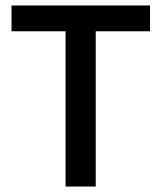

<svg xmlns="http://www.w3.org/2000/svg" viewBox="-20 -680 589 700"><path d="M219 0V-660H329V0ZM22 -566V-660H527V-566Z"/></svg>

Font: Bricolage Grotesque 48pt Condensed ExtraBold Medium
Style: Regular
Weight: 500
Version: Version 1.000;gftools[0.9.30]